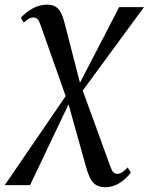

<svg xmlns="http://www.w3.org/2000/svg" viewBox="-74 -553 638 824"><path d="M377.5 250.5Q347 250.5 328.8 233.8Q310.5 217 296.5 168L217.5 -114.5L210 -134.5L101 -443Q94 -463.5 87.2 -470.8Q80.5 -478 69.5 -478Q58.5 -478 48 -471.5Q37.5 -465 28 -456L15.5 -477Q38.5 -502.5 68 -517.8Q97.5 -533 129 -533Q158 -533 174.2 -517Q190.5 -501 201.5 -460.5L272 -187L278.5 -171.5L399.5 161.5Q406.5 180.5 413.2 186.8Q420 193 429.5 193Q439 193 450.2 186.2Q461.5 179.5 474 165.5L487.5 188Q465.5 216.5 437.5 233.5Q409.5 250.5 377.5 250.5ZM-53.5 241.5 216 -152.5 261.5 -183 437.5 -522.5H544L273.5 -154L226.5 -118.5L55 241.5Z"/></svg>

Font: Merriweather 96pt
Style: Italic
Weight: 400
Italic angle: -7.8°
Version: Version 2.101